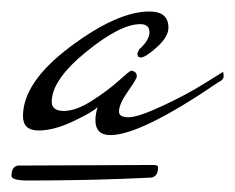

<svg xmlns="http://www.w3.org/2000/svg" viewBox="-32 -567 409 334"><path d="M213 -467Q207 -467 207 -474L210 -481Q228 -497 228 -511Q228 -525 212 -525Q177 -525 117.5 -476.5Q58 -428 58 -390Q58 -374 79 -374Q100 -374 127.5 -391.5Q155 -409 174.5 -426.5Q194 -444 196 -444Q206 -443 206 -434Q206 -430 190.5 -408Q175 -386 175 -373Q175 -363 191.5 -363Q208 -363 250 -382.5Q292 -402 324 -422L356 -442Q357 -440 357 -434Q357 -428 348 -424Q213 -332 160 -332Q134 -332 134 -358Q134 -369 138 -381Q131 -373 96.5 -356.5Q62 -340 35 -340Q8 -340 8 -365Q8 -424 90 -485.5Q172 -547 228 -547Q261 -547 261 -519Q261 -503 241 -485Q221 -467 213 -467ZM0 -279 235 -280Q243 -280 243 -276Q243 -259 230 -258Q130 -253 17 -253Q-12 -253 -12 -261Q-12 -278 0 -279Z"/></svg>

Font: Mr De Haviland
Style: Regular
Weight: 400
Designer: Alejandro Paul
Foundry: Alejandro Paul
Version: Version 1.000